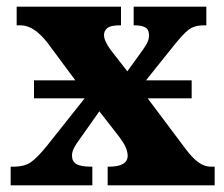

<svg xmlns="http://www.w3.org/2000/svg" viewBox="-20 -556 671 576"><path d="M12 0V-56H21Q54 -56 73.5 -70Q93 -84 122 -120L234 -261H82V-315H206L123 -427Q82 -480 42 -480H30V-536H343V-480H340Q311 -480 301.5 -471.5Q292 -463 292 -451Q292 -433 313 -405L362 -342L401 -396Q412 -411 419.5 -423.5Q427 -436 427 -450Q427 -468 415.5 -474Q404 -480 384 -480H381V-536H599V-480H590Q563 -480 545.5 -466.5Q528 -453 498 -415L418 -315H555V-261H423L537 -109Q558 -81 576 -68.5Q594 -56 612 -56H624V0H303V-56H307Q363 -56 363 -89Q363 -100 357 -114.5Q351 -129 328 -158L278 -222L218 -137Q209 -125 202.5 -113Q196 -101 196 -89Q196 -72 209 -64Q222 -56 253 -56H257V0Z"/></svg>

Font: Noto Serif SemiCondensed ExtraBold
Style: Regular
Weight: 800
Width: 4
Designer: Monotype Design Team
Foundry: Monotype Imaging Inc.
Version: Version 2.015